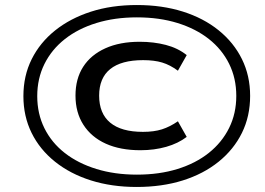

<svg xmlns="http://www.w3.org/2000/svg" viewBox="-20 -734 1054 763"><path d="M523 9Q424 9 341.5 -17Q259 -43 198.5 -91.5Q138 -140 105.5 -206Q73 -272 73 -352Q73 -433 106 -499Q139 -565 199 -613Q259 -661 341 -687.5Q423 -714 524 -714Q624 -714 706.5 -688Q789 -662 849 -613.5Q909 -565 941.5 -499Q974 -433 974 -353Q974 -272 941.5 -206Q909 -140 849 -91.5Q789 -43 706.5 -17Q624 9 523 9ZM538 -137Q458 -137 400.5 -163Q343 -189 311.5 -238Q280 -287 280 -354Q280 -421 310.5 -468.5Q341 -516 398.5 -542Q456 -568 535 -568Q591 -568 639 -555.5Q687 -543 722 -515L687 -453Q656 -476 624.5 -485.5Q593 -495 549 -495Q462 -495 418 -459.5Q374 -424 374 -354Q374 -283 418 -246.5Q462 -210 548 -210Q592 -210 623.5 -220Q655 -230 687 -252L722 -190Q688 -164 640.5 -150.5Q593 -137 538 -137ZM524 -40Q613 -40 685.5 -62.5Q758 -85 810 -126.5Q862 -168 890.5 -225.5Q919 -283 919 -353Q919 -423 890.5 -480.5Q862 -538 810 -579Q758 -620 685.5 -642.5Q613 -665 524 -665Q436 -665 363 -642.5Q290 -620 237.5 -578.5Q185 -537 156.5 -479.5Q128 -422 128 -352Q128 -282 156.5 -224.5Q185 -167 237.5 -126Q290 -85 363 -62.5Q436 -40 524 -40Z"/></svg>

Font: Nunito Sans 7pt Expanded Medium
Style: Italic
Weight: 500
Width: 7
Italic angle: -9°
Designer: Vernon Adams
Foundry: Vernon Adams
Version: Version 3.101;gftools[0.9.27]